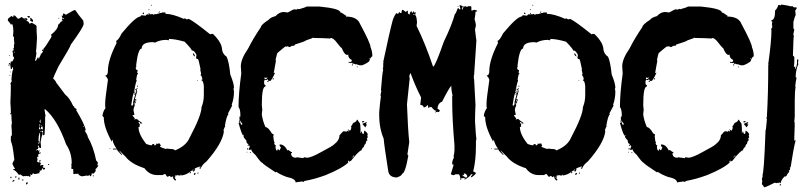

<svg xmlns="http://www.w3.org/2000/svg" viewBox="-20 -752 3461 821"><path d="M301.8 -709Q317.9 -685.1 335.9 -664.1L337.9 -650.4Q337.9 -636.7 282.2 -560.5Q282.2 -553.2 230.5 -468.8Q209 -423.8 207 -416Q209 -416 219.7 -402.3H217.8L258.8 -347.7Q277.3 -334 293 -298.8Q295.9 -298.8 299.3 -293Q297.4 -293 297.4 -291Q300.8 -291 308.1 -285.2L305.7 -281.2Q342.8 -219.2 346.7 -195.3L342.3 -193.4Q355.5 -173.3 355.5 -166Q378.9 -126.5 391.6 -64.5Q394 -64.5 398.4 -56.6V-54.7L396 -44.9H400.4V-43Q391.6 -29.3 387.7 -29.3L389.6 -25.4Q389.6 -16.1 377 -7.8Q377 -11.7 372.6 -11.7Q371.1 2 366.2 2Q363.8 -2 363.8 -3.9Q359.9 0 351.1 0V-2Q347.2 0 329.6 2Q314.5 -2.9 314.5 -9.8L303.7 -7.8V-9.8L299.3 -7.8H297.4Q293 -7.8 293 -11.7V-13.7Q293 -15.6 294.9 -15.6L293 -19.5V-29.3Q284.2 -29.3 284.2 -33.2H286.6L284.2 -37.1Q286.6 -41 286.6 -43Q286.6 -44.9 284.2 -44.9L286.6 -54.7Q286.6 -99.1 262.7 -134.8Q224.6 -241.7 172.9 -285.2H170.4Q172.9 -259.8 174.8 -259.8L172.9 -250V-228.5Q172.9 -211.9 170.4 -175.8L166 -173.8H164.1V-193.4Q159.7 -191.4 157.7 -191.4V-187.5H162.1V-177.7Q158.2 -173.3 153.3 -142.6L155.3 -132.8H153.3L155.3 -128.9V-119.1H151.4V-123H148.9V-119.1H144.5L147 -128.9H140.6L142.6 -125V-115.2Q136.2 -115.2 136.2 -109.4V-107.4H138.2V-111.3H142.6V-105.5H144.5V-109.4H148.9L147 -99.6V-97.7L153.3 -101.6V-95.7Q142.6 -95.7 142.6 -85.9H144.5V-82Q138.2 -82 138.2 -80.1Q140.6 -76.2 140.6 -74.2H138.2L140.6 -70.3L138.2 -60.5Q144.5 -60.5 144.5 -56.6L148.9 -58.6Q152.3 -58.6 155.3 -52.7L151.4 -46.9V-44.9H153.3L164.1 -46.9L166 -43V-41H162.1Q166 -36.1 166 -33.2L170.4 -35.2L172.9 -31.2Q172.9 -27.3 168.5 -27.3H164.1V-31.2H159.7Q159.7 -26.4 155.3 -21.5L151.4 -23.4H148.9L151.4 -19.5L147 -13.7Q148.9 -13.7 148.9 -11.7L144.5 -9.8V-11.7Q136.7 -7.8 127.4 -7.8Q122.1 -11.7 121.1 -11.7Q117.7 -3.9 114.7 -3.9H112.3V-7.8H110.4V2Q106 3.9 104 3.9Q104 0 99.6 0Q97.7 0 97.7 2L93.3 0Q90.8 0 90.8 2L86.9 0Q82.5 2 80.1 2Q78.1 2 67.4 -5.9H65.4L61 -3.9Q45.4 -25.4 37.1 -25.4V-29.3H43.9V-31.2Q39.6 -36.1 33.2 -50.8V-52.7L39.6 -66.4H41.5Q33.2 -144.5 26.4 -144.5Q26.4 -146.5 28.8 -146.5L26.4 -150.4V-168Q30.8 -172.9 30.8 -175.8Q30.8 -193.4 28.8 -214.8Q28.8 -216.3 30.8 -226.6Q28.8 -241.7 28.8 -259.8V-263.7H22.5L26.4 -269.5Q26.4 -290 24.4 -312.5Q26.4 -353 26.4 -388.7Q26.4 -390.6 24.4 -394.5Q28.8 -404.3 30.8 -404.3Q30.8 -406.2 28.8 -410.2Q32.2 -455.1 37.1 -455.1Q35.2 -458.5 35.2 -464.8Q30.8 -464.8 30.8 -457H26.4L24.4 -470.7V-476.6Q18.1 -476.6 18.1 -480.5V-482.4H22.5V-478.5H24.4L26.4 -490.2L30.8 -488.3Q33.7 -488.3 39.6 -502V-509.8H35.2V-523.4Q35.2 -527.8 33.2 -531.2Q33.2 -537.1 39.6 -537.1V-541H35.2V-544.9H39.6V-562.5H41.5L39.6 -585.9V-595.7H35.2L37.1 -615.2V-621.1Q37.1 -633.8 33.2 -648.4H30.8L26.4 -646.5Q26.4 -649.4 13.7 -664.1V-669.9Q13.7 -672.9 28.8 -683.6L35.2 -679.7H37.1V-685.5H43.9L56.6 -671.9Q63.5 -671.9 71.8 -679.7L88.9 -668V-671.9H84.5V-675.8Q97.7 -673.8 97.7 -669.9L93.3 -664.1V-662.1Q102.5 -662.1 106 -650.4Q113.3 -654.3 116.7 -654.3Q136.2 -644.5 136.2 -640.6Q136.2 -618.7 138.2 -589.8Q136.2 -546.9 133.8 -529.3Q133.8 -527.3 136.2 -527.3Q133.8 -508.8 129.9 -492.2H133.8Q140.6 -503.9 140.6 -505.9H144.5V-502H147Q147 -505.4 155.3 -519.5Q153.3 -519.5 153.3 -521.5Q159.2 -521.5 164.1 -533.2V-535.2L159.7 -533.2V-537.1Q172.4 -548.3 187.5 -574.2Q200.7 -593.3 200.7 -597.7Q198.2 -601.6 198.2 -603.5Q228.5 -627 228.5 -646.5Q231.4 -646.5 241.2 -660.2Q248 -660.2 248 -664.1L243.7 -666L248 -673.8Q243.7 -681.6 243.7 -685.5L248 -683.6Q249 -695.3 254.4 -695.3Q254.4 -690.4 262.7 -689.5Q295.4 -709 299.3 -709ZM97.7 -683.6H101.6L106 -681.6Q106 -683.6 108.4 -683.6V-681.6Q106 -677.7 106 -675.8H101.6Q101.6 -679.7 97.7 -679.7ZM112.3 -675.8 121.1 -666V-662.1Q121.1 -658.2 116.7 -658.2Q116.7 -660.2 108.4 -664.1L110.4 -668Q108.4 -671.9 108.4 -673.8ZM230.5 -675.8H232.9V-671.9H230.5ZM250 -673.8V-669.9Q254.4 -669.9 254.4 -673.8ZM164.1 -541V-537.1H166V-541ZM39.6 -531.2V-525.4H41.5V-531.2ZM18.1 -515.6H22.5V-513.7H18.1ZM20 -476.6V-470.7Q15.6 -470.7 15.6 -474.6ZM22.5 -445.3H26.4V-443.4H22.5ZM20 -429.7H24.4V-427.7H20ZM151.4 -240.2Q151.4 -235.8 148.9 -232.4Q151.4 -228.5 151.4 -226.6H153.3V-240.2ZM148.9 -220.7V-212.9H151.4V-220.7ZM157.7 -216.8V-212.9H159.7V-216.8ZM335.9 -212.9V-209H337.9V-212.9ZM147 -210.9V-199.2H153.3V-201.2Q148.9 -206.1 148.9 -210.9ZM155.3 -207V-203.1Q156.2 -199.2 159.7 -199.2H164.1Q162.1 -202.1 162.1 -210.9H159.7Q155.3 -210.4 155.3 -207ZM151.4 -191.4V-187.5H153.3V-191.4ZM148.9 -183.6Q144.5 -167.5 144.5 -152.3Q144.5 -150.4 147 -146.5Q144.5 -142.6 144.5 -140.6V-136.7H147L151.4 -156.2H148.9L151.4 -160.2V-183.6ZM153.3 -68.4V-64.5Q153.3 -60.5 148.9 -60.5L147 -64.5ZM185.5 -50.8H189.9V-46.9H185.5ZM377 -2H380.9V2H377ZM47.9 2H50.3V3.9Q50.3 7.8 45.9 7.8L43.9 3.9ZM24.4 3.9H28.8V9.8H24.4ZM58.6 7.8H63V15.6H58.6ZM73.7 15.6H80.1V19.5H73.7ZM37.1 17.6H41.5V19.5Q41.5 22.5 35.2 25.4H33.2V21.5Q37.1 21.5 37.1 17.6ZM93.3 27.3H95.2L99.6 29.3Q96.2 37.1 93.3 37.1L90.8 33.2Q93.3 29.3 93.3 27.3Z M628.9 -731.9V-728H625Q625.5 -731.9 628.9 -731.9ZM615.2 -712.4H619.1Q619.1 -708.5 615.2 -708.5ZM662.1 -702.6H664.1Q664.1 -699.7 658.2 -696.8V-698.7Q658.7 -702.6 662.1 -702.6ZM593.8 -698.7 595.7 -694.8V-690.9Q591.8 -692.9 589.8 -692.9V-694.8Q590.3 -698.7 593.8 -698.7ZM671.9 -698.7H687.5V-692.9Q717.3 -692.9 765.6 -671.4L769.5 -673.3H771.5L777.3 -669.4H779.3Q783.7 -669.4 787.1 -671.4Q812.5 -658.7 878.9 -605L882.8 -606.9H890.6Q929.7 -569.3 929.7 -538.6Q933.1 -520 949.2 -509.3Q959 -488.8 964.8 -433.1Q980.5 -395.5 980.5 -376.5L978.5 -372.6L980.5 -360.8Q980.5 -330.1 970.7 -304.2L972.7 -300.3L955.1 -267.1L957 -263.2Q948.7 -257.3 941.4 -212.4Q943.4 -212.4 943.4 -210.4Q940.4 -210.4 935.5 -194.8L937.5 -190.9Q931.6 -139.6 863.3 -62Q843.3 -46.9 837.9 -30.8H835.9Q832 -30.8 832 -34.7Q835.9 -36.6 837.9 -36.6L835.9 -40.5Q815.9 -34.7 810.5 -28.8Q814.5 -28.8 814.5 -26.9Q810.5 -18.1 806.6 -17.1V-22.9H800.8Q795.9 -19 793 -19L796.9 -13.2L793 -11.2H791L793 -15.1H789.1Q777.8 -5.4 755.9 -1.5Q755.9 -5.4 752 -5.4V-1.5H748Q743.7 -1.5 740.2 -3.4Q736.8 -1.5 732.4 -1.5Q732.4 -3.4 730.5 -3.4Q728.5 5.4 728.5 12.2Q732.4 12.7 732.4 16.1Q732.4 20 728.5 20Q718.8 12.2 718.8 2.4H716.8Q711.9 6.3 710.9 6.3Q710.9 3.4 705.1 0.5H703.1Q699.2 1 699.2 4.4Q692.9 4.4 687.5 -7.3H681.6L675.8 -3.4H652.3Q618.7 -3.4 597.7 -32.7Q539.6 -51.3 515.6 -83.5Q514.6 -83.5 492.2 -106.9H490.2L502 -91.3V-89.4H500Q480.5 -108.4 480.5 -112.8H462.9V-116.7H478.5Q465.3 -133.8 460.9 -153.8H459V-147.9H457Q423.8 -209 423.8 -249.5V-251.5Q420.4 -251.5 418 -257.3Q420.4 -275.9 431.6 -290.5L429.7 -294.4V-312Q429.7 -327.6 441.4 -409.7Q441.4 -417 429.7 -429.2Q441.4 -429.2 441.4 -448.7Q441.4 -495.1 478.5 -567.9L476.6 -577.6Q485.8 -579.1 500 -608.9Q560.1 -681.2 580.1 -681.2Q580.1 -684.1 585.9 -687Q596.7 -685.1 603.5 -685.1Q603.5 -688 609.4 -690.9H613.3L617.2 -689V-690.9Q615.2 -694.8 615.2 -696.8H619.1V-690.9H627Q628.9 -690.9 628.9 -692.9Q634.8 -690.9 634.8 -689Q642.6 -690.4 642.6 -692.9Q644.5 -692.9 644.5 -690.9Q657.2 -692.9 666 -696.8H671.9ZM703.1 -585.4Q703.1 -583.5 701.2 -579.6L691.4 -581.5Q664.6 -581.5 642.6 -569.8Q635.7 -571.8 634.8 -571.8Q585.9 -571.8 585.9 -544.4Q570.8 -544.4 562.5 -476.1V-464.4H560.5V-462.4Q560.5 -452.6 568.4 -452.6V-450.7L566.4 -440.9Q570.3 -440.4 570.3 -437Q565.9 -437 562.5 -411.6L564.5 -407.7Q560.5 -397.9 556.6 -378.4V-372.6H554.7V-368.7L556.6 -364.7H552.7V-358.9L556.6 -360.8H558.6V-356.9Q550.8 -356.9 550.8 -351.1Q546.9 -342.3 541 -302.2L544.9 -300.3H546.9Q546.9 -307.1 556.6 -310.1V-308.1Q556.6 -306.2 554.7 -306.2L556.6 -302.2Q550.8 -289.1 550.8 -280.8Q554.7 -263.2 554.7 -261.2Q551.3 -259.3 546.9 -259.3V-257.3L556.6 -245.6Q554.7 -241.7 554.7 -239.7L560.5 -243.7L564.5 -241.7Q564.5 -243.7 566.4 -243.7Q566.4 -239.7 587.9 -226.1V-224.1H582Q578.1 -224.1 578.1 -230H572.3V-228Q578.1 -221.7 578.1 -218.3Q576.2 -214.4 576.2 -212.4Q578.1 -212.4 578.1 -210.4Q574.2 -208.5 572.3 -208.5Q572.3 -177.7 605.5 -136.2Q622.1 -130.4 628.9 -130.4Q628.9 -136.2 638.7 -136.2Q640.6 -132.3 640.6 -130.4Q648.4 -130.4 648.4 -138.2H650.4Q652.3 -138.2 652.3 -136.2L656.2 -138.2H664.1Q664.1 -134.8 668 -128.4Q664.1 -127.9 664.1 -124.5Q670.4 -120.6 689.5 -114.7Q691.4 -114.7 691.4 -116.7L710.9 -114.7H718.8Q728.5 -110.4 728.5 -108.9Q776.4 -128.4 791 -163.6Q841.8 -259.3 841.8 -294.4Q851.6 -317.4 851.6 -345.2V-384.3Q849.1 -407.7 841.8 -407.7V-411.6H845.7Q842.8 -429.2 837.9 -429.2L839.8 -439Q839.8 -440.9 835.9 -454.6H837.9Q829.1 -499.5 826.2 -499.5Q818.4 -499.5 818.4 -505.4L820.3 -517.1Q812 -534.2 802.7 -536.6Q802.7 -534.7 800.8 -534.7Q800.8 -541.5 769.5 -573.7Q728.5 -585.4 703.1 -585.4ZM804.7 -524.9Q809.6 -523.9 814.5 -511.2H812.5Q804.7 -514.6 804.7 -524.9ZM822.3 -407.7H826.2V-405.8H822.3ZM566.4 -386.2Q570.3 -385.7 570.3 -382.3L566.4 -380.4ZM566.4 -374.5H568.4Q568.4 -370.6 564.5 -370.6L566.4 -360.8L556.6 -327.6H562.5V-321.8Q562.5 -317.9 558.6 -317.9V-319.8L560.5 -323.7H556.6V-319.8L560.5 -314Q560.5 -310.1 556.6 -310.1V-314H554.7Q554.7 -308.1 548.8 -308.1V-310.1Q548.8 -317.4 558.6 -349.1L554.7 -347.2L552.7 -351.1Q562.5 -351.1 562.5 -362.8V-368.7L558.6 -366.7H556.6Q556.6 -369.6 566.4 -374.5ZM449.2 -118.7H451.2V-114.7H449.2ZM804.7 -28.8V-24.9H806.6V-28.8ZM828.1 -15.1V-9.3H824.2V-11.2Q824.7 -15.1 828.1 -15.1ZM814.5 -13.2 816.4 -9.3Q816.4 -6.3 810.5 -3.4L808.6 -7.3Q808.6 -10.3 814.5 -13.2ZM722.7 4.4V6.3H726.6V4.4Z M1291 -724.1H1345.7Q1435.5 -715.3 1435.5 -698.7Q1441.4 -698.7 1459 -685.1H1460.9L1459 -681.2Q1507.3 -681.2 1519.5 -649.9Q1564.5 -566.4 1564.5 -550.3Q1572.3 -531.7 1572.3 -511.2Q1564.5 -508.8 1558.6 -489.7Q1543.5 -477.5 1525.4 -472.2Q1523.4 -472.2 1523.4 -474.1Q1521.5 -474.1 1521.5 -472.2Q1517.6 -472.2 1502 -478V-476.1Q1495.6 -480 1490.2 -480Q1490.2 -478 1488.3 -478Q1488.3 -483.9 1484.4 -483.9L1480.5 -481.9L1470.7 -483.9V-487.8H1472.7Q1474.6 -487.8 1474.6 -485.8Q1484.4 -485.8 1484.4 -495.6Q1468.8 -502 1468.8 -519L1464.8 -517.1Q1453.1 -517.1 1441.4 -546.4Q1438 -546.4 1414.1 -577.6Q1407.2 -585.4 1398.4 -589.4Q1394 -589.4 1390.6 -587.4Q1356 -589.4 1334 -589.4H1322.3L1318.4 -591.3Q1318.4 -588.9 1289.1 -579.6Q1284.7 -574.7 1242.2 -562Q1238.3 -559.6 1238.3 -556.2H1228.5L1218.8 -550.3L1209 -554.2Q1205.1 -552.2 1203.1 -552.2V-554.2Q1199.2 -554.2 1168 -526.9Q1164.6 -526.9 1158.2 -495.6Q1158.2 -493.7 1160.2 -493.7L1150.4 -439L1154.3 -440.9H1156.2Q1140.6 -406.2 1134.8 -405.8H1130.9Q1126 -405.8 1125 -413.6L1119.1 -409.7H1117.2L1113.3 -411.6L1109.4 -405.8V-397.9Q1109.4 -388.2 1115.2 -388.2V-382.3Q1099.6 -382.3 1099.6 -304.2V-302.2Q1099.6 -297.9 1101.6 -280.8Q1099.6 -270.5 1099.6 -261.2Q1103.5 -234.9 1115.2 -208.5Q1127 -208.5 1142.6 -181.2Q1150.4 -178.2 1150.4 -175.3Q1150.4 -171.4 1148.4 -171.4Q1150.4 -145.5 1154.3 -142.1Q1154.3 -140.1 1152.3 -140.1Q1154.3 -130.4 1160.2 -130.4L1158.2 -126.5V-124.5Q1158.2 -109.4 1166 -106.9Q1166 -114.7 1169.9 -114.7Q1169.9 -111.8 1175.8 -108.9L1181.6 -122.6Q1178.7 -122.6 1175.8 -128.4V-134.3H1177.7Q1195.8 -134.3 1209 -108.9L1212.9 -110.8Q1225.6 -101.1 1228.5 -101.1V-97.2H1224.6Q1224.6 -77.6 1246.1 -77.6Q1248 -77.6 1248 -79.6Q1272.9 -75.7 1277.3 -75.7Q1277.8 -79.6 1281.2 -79.6Q1282.7 -79.6 1293 -77.6Q1310.5 -77.6 1355.5 -103Q1402.8 -127.9 1408.2 -134.3Q1431.6 -151.9 1431.6 -173.3Q1446.8 -190.9 1449.2 -190.9L1462.9 -189V-192.9H1464.8L1470.7 -189V-192.9L1466.8 -198.7H1468.8L1476.6 -192.9Q1482.4 -198.7 1482.4 -210.4H1480.5V-212.4Q1483.4 -212.4 1490.2 -226.1Q1505.9 -232.4 1505.9 -239.7H1509.8Q1509.8 -235.8 1519.5 -224.1L1521.5 -210.4H1519.5L1521.5 -206.5V-183.1H1523.4V-189H1527.3Q1527.3 -179.2 1535.2 -179.2Q1537.1 -187 1537.1 -192.9H1539.1Q1550.8 -185.5 1552.7 -177.2L1550.8 -173.3L1552.7 -163.6Q1548.8 -163.1 1548.8 -159.7Q1550.8 -156.2 1550.8 -151.9Q1545.9 -151.9 1543 -136.2Q1538.6 -136.2 1535.2 -122.6Q1530.3 -122.6 1525.4 -108.9Q1516.1 -108.9 1480.5 -64Q1477.5 -64 1472.7 -60.1V-65.9Q1469.7 -65.9 1466.8 -58.1H1470.7Q1443.8 -32.2 1373 -3.4Q1325.7 14.2 1281.2 22L1279.3 25.9L1271.5 23.9Q1248 27.8 1244.1 27.8Q1244.1 12.2 1205.1 4.4Q1176.3 -6.3 1162.1 -17.1L1158.2 -15.1Q1102.5 -51.3 1101.6 -56.2Q1095.7 -56.2 1072.3 -89.4Q1054.7 -104.5 1054.7 -112.8L1044.9 -110.8Q1044.9 -112.8 1043 -112.8L1048.8 -126.5Q1044.9 -126.5 1044.9 -132.3H1043V-128.4H1039.1V-130.4Q1043 -135.3 1043 -136.2Q1033.2 -137.2 1033.2 -151.9Q1021.5 -162.6 1021.5 -169.4L1023.4 -173.3V-175.3H1021.5V-171.4Q1015.1 -171.4 1000 -226.1Q1003.9 -226.1 1003.9 -230Q1002 -233.9 1002 -235.8L1005.9 -237.8L1003.9 -241.7V-253.4H1007.8V-261.2Q1007.8 -284.2 1000 -294.4Q1000 -353.5 1011.7 -437L1009.8 -468.3Q1009.8 -499.5 1041 -544.4Q1062.5 -587.4 1095.7 -636.2Q1096.2 -646.5 1128.9 -667.5Q1135.7 -677.2 1158.2 -683.1Q1174.3 -700.7 1193.4 -700.7L1210.9 -698.7Q1233.9 -712.4 1240.2 -712.4Q1242.2 -712.4 1246.1 -710.4L1253.9 -714.4L1257.8 -712.4Q1286.6 -720.2 1291 -724.1ZM1558.6 -503.4V-499.5H1560.5V-503.4ZM1488.3 -478V-472.2H1484.4V-474.1Q1484.9 -478 1488.3 -478ZM1505.9 -468.3Q1509.8 -467.8 1509.8 -464.4H1505.9ZM1111.3 -421.4V-413.6Q1121.6 -413.6 1123 -419.4V-421.4L1119.1 -419.4H1115.2ZM1146.5 -417.5H1150.4V-415.5Q1150.4 -411.6 1146.5 -411.6ZM1123 -405.8H1128.9Q1128.9 -401.9 1125 -401.9H1123ZM1005.9 -235.8V-233.9Q1009.3 -218.3 1013.7 -218.3H1015.6V-224.1Q1007.8 -231.9 1007.8 -235.8ZM1531.2 -233.9H1537.1V-230L1529.3 -228L1527.3 -231.9ZM1546.9 -230 1548.8 -226.1Q1544.9 -225.6 1544.9 -222.2V-220.2H1548.8V-218.3L1543 -210.4Q1544.9 -210.4 1544.9 -208.5H1541L1529.3 -222.2Q1545.4 -230 1546.9 -230ZM1037.1 -118.7H1041V-112.8H1037.1ZM1035.2 -103H1037.1V-99.1H1035.2ZM1048.8 -101.1H1052.7V-97.2Q1048.8 -97.2 1048.8 -101.1ZM1490.2 -87.4V-81.5Q1494.1 -81.5 1494.1 -85.4ZM1484.4 -81.5V-79.6H1488.3V-81.5Z M1944.8 -729.5H1952.6Q1952.6 -725.1 1964.4 -723.6Q1968.3 -725.6 1970.2 -725.6L1978 -721.7Q1978.5 -725.6 1981.9 -725.6H1991.7Q1995.6 -725.1 1995.6 -721.7V-708Q1997.6 -708 1997.6 -706.1Q2003.9 -710 2009.3 -710Q2021 -708 2021 -704.1Q2013.2 -702.6 2013.2 -700.2Q2013.2 -691.4 2009.3 -668.9Q2013.2 -660.6 2015.1 -643.6L2011.2 -626Q2015.6 -585.9 2017.1 -579.1L2007.3 -430.7H2005.4L2007.3 -426.8L2005.4 -422.9Q2007.3 -418.9 2007.3 -417H2005.4L2007.3 -413.1Q2013.2 -313.5 2013.2 -303.7Q2011.2 -264.6 2011.2 -233.4Q2015.1 -164.6 2017.1 -159.2L2015.1 -147.5V-127.9Q2015.1 -65.4 2003.4 -18.6Q2006.3 -18.6 2015.1 -12.7Q2015.1 -6.8 1995.6 6.8L1993.7 2.9L2001.5 -6.8H1993.7Q1993.7 -0.5 1970.2 14.6H1964.4Q1964.4 10.7 1970.2 10.7V8.8H1966.3Q1955.6 10.7 1950.7 10.7L1952.6 14.6L1948.7 16.6H1946.8L1948.7 12.7V10.7Q1945.3 -6.8 1940.9 -6.8H1927.2Q1922.4 -2.9 1919.4 -2.9Q1916 -2.9 1907.7 -6.8L1919.4 -45.9Q1917.5 -45.9 1917.5 -47.9Q1919.4 -47.9 1919.4 -49.8H1917.5L1913.6 -47.9V-53.7Q1913.6 -64.9 1921.4 -79.1L1919.4 -83Q1923.3 -97.7 1923.3 -110.4V-131.8Q1913.6 -242.7 1913.6 -319.3V-340.8Q1913.6 -342.8 1915.5 -342.8Q1909.7 -365.2 1909.7 -385.7Q1896.5 -369.6 1870.6 -317.4Q1851.1 -310.1 1851.1 -286.1Q1854.5 -286.1 1860.8 -280.3Q1858.9 -272.5 1853 -272.5L1849.1 -274.4L1841.3 -270.5V-272.5L1845.2 -278.3Q1836.9 -278.3 1825.7 -293.9Q1819.3 -293.9 1815.9 -295.9V-290H1814Q1810.1 -290 1810.1 -301.8H1806.2Q1806.2 -296.9 1792.5 -292Q1789.1 -303.7 1776.9 -303.7L1780.8 -335Q1757.3 -380.4 1735.8 -438.5Q1732.4 -438.5 1730 -424.8L1731.9 -417Q1731.9 -414.6 1720.2 -305.7Q1724.1 -201.2 1730 -143.6L1722.2 -92.8Q1724.1 -86.9 1726.1 -86.9Q1712.4 -8.8 1698.7 -8.8Q1698.7 -0.5 1677.2 6.8Q1644.5 6.8 1640.1 -20.5Q1622.6 -131.8 1620.6 -159.2Q1601.1 -204.1 1601.1 -266.6H1603Q1603 -268.6 1601.1 -268.6Q1605 -314.9 1608.9 -340.8Q1608.9 -342.8 1606.9 -342.8Q1608.9 -357.4 1610.8 -362.3L1608.9 -366.2Q1614.7 -442.4 1618.7 -454.1Q1618.7 -456.1 1616.7 -456.1L1618.7 -465.8V-481.4Q1618.7 -483.4 1620.6 -483.4L1618.7 -487.3Q1646 -616.7 1659.7 -667Q1667 -687 1675.3 -696.3L1681.2 -692.4H1683.1Q1684.1 -700.2 1689 -700.2Q1689.5 -696.3 1692.9 -696.3H1696.8Q1696.8 -710 1702.6 -710L1716.3 -700.2Q1716.3 -703.1 1722.2 -706.1H1724.1V-696.3Q1724.1 -693.4 1730 -690.4H1731.9Q1731.9 -701.2 1739.7 -704.1Q1741.7 -700.2 1741.7 -698.2H1743.7Q1747.6 -698.2 1747.6 -704.1H1749.5Q1749.5 -698.2 1751.5 -698.2Q1755.4 -700.2 1757.3 -700.2V-698.2Q1757.3 -696.8 1755.4 -686.5Q1761.2 -686.5 1763.2 -655.3L1761.2 -641.6Q1800.3 -561.5 1831.5 -467.8H1833.5Q1842.8 -474.1 1878.4 -575.2Q1911.6 -643.1 1925.3 -692.4Q1928.7 -692.4 1937 -715.8L1940.9 -717.8Q1940.9 -711.9 1948.7 -711.9V-713.9Q1944.8 -728.5 1944.8 -729.5ZM1937 -725.6H1940.9V-723.6H1937ZM1954.6 -717.8Q1956.5 -713.9 1956.5 -711.9H1960.4L1958.5 -715.8L1962.4 -721.7H1960.4Q1954.6 -719.7 1954.6 -717.8ZM1747.6 -692.4V-688.5H1753.4V-690.4Q1751.5 -690.4 1747.6 -692.4ZM1962.4 -8.8 1964.4 -4.9V-2.9H1962.4L1958.5 -4.9V1Q1963.9 1 1970.2 6.8H1974.1Q1978 6.8 1978 1Q1977.1 -4.4 1968.3 -10.7Q1964.4 -8.8 1962.4 -8.8Z M2259.8 -731.9V-728H2255.9Q2256.3 -731.9 2259.8 -731.9ZM2246.1 -712.4H2250Q2250 -708.5 2246.1 -708.5ZM2293 -702.6H2294.9Q2294.9 -699.7 2289.1 -696.8V-698.7Q2289.6 -702.6 2293 -702.6ZM2224.6 -698.7 2226.6 -694.8V-690.9Q2222.7 -692.9 2220.7 -692.9V-694.8Q2221.2 -698.7 2224.6 -698.7ZM2302.7 -698.7H2318.4V-692.9Q2348.1 -692.9 2396.5 -671.4L2400.4 -673.3H2402.3L2408.2 -669.4H2410.2Q2414.6 -669.4 2418 -671.4Q2443.4 -658.7 2509.8 -605L2513.7 -606.9H2521.5Q2560.5 -569.3 2560.5 -538.6Q2564 -520 2580.1 -509.3Q2589.8 -488.8 2595.7 -433.1Q2611.3 -395.5 2611.3 -376.5L2609.4 -372.6L2611.3 -360.8Q2611.3 -330.1 2601.6 -304.2L2603.5 -300.3L2585.9 -267.1L2587.9 -263.2Q2579.6 -257.3 2572.3 -212.4Q2574.2 -212.4 2574.2 -210.4Q2571.3 -210.4 2566.4 -194.8L2568.4 -190.9Q2562.5 -139.6 2494.1 -62Q2474.1 -46.9 2468.8 -30.8H2466.8Q2462.9 -30.8 2462.9 -34.7Q2466.8 -36.6 2468.8 -36.6L2466.8 -40.5Q2446.8 -34.7 2441.4 -28.8Q2445.3 -28.8 2445.3 -26.9Q2441.4 -18.1 2437.5 -17.1V-22.9H2431.6Q2426.8 -19 2423.8 -19L2427.7 -13.2L2423.8 -11.2H2421.9L2423.8 -15.1H2419.9Q2408.7 -5.4 2386.7 -1.5Q2386.7 -5.4 2382.8 -5.4V-1.5H2378.9Q2374.5 -1.5 2371.1 -3.4Q2367.7 -1.5 2363.3 -1.5Q2363.3 -3.4 2361.3 -3.4Q2359.4 5.4 2359.4 12.2Q2363.3 12.7 2363.3 16.1Q2363.3 20 2359.4 20Q2349.6 12.2 2349.6 2.4H2347.7Q2342.8 6.3 2341.8 6.3Q2341.8 3.4 2335.9 0.5H2334Q2330.1 1 2330.1 4.4Q2323.7 4.4 2318.4 -7.3H2312.5L2306.6 -3.4H2283.2Q2249.5 -3.4 2228.5 -32.7Q2170.4 -51.3 2146.5 -83.5Q2145.5 -83.5 2123 -106.9H2121.1L2132.8 -91.3V-89.4H2130.9Q2111.3 -108.4 2111.3 -112.8H2093.8V-116.7H2109.4Q2096.2 -133.8 2091.8 -153.8H2089.8V-147.9H2087.9Q2054.7 -209 2054.7 -249.5V-251.5Q2051.3 -251.5 2048.8 -257.3Q2051.3 -275.9 2062.5 -290.5L2060.5 -294.4V-312Q2060.5 -327.6 2072.3 -409.7Q2072.3 -417 2060.5 -429.2Q2072.3 -429.2 2072.3 -448.7Q2072.3 -495.1 2109.4 -567.9L2107.4 -577.6Q2116.7 -579.1 2130.9 -608.9Q2190.9 -681.2 2210.9 -681.2Q2210.9 -684.1 2216.8 -687Q2227.5 -685.1 2234.4 -685.1Q2234.4 -688 2240.2 -690.9H2244.1L2248 -689V-690.9Q2246.1 -694.8 2246.1 -696.8H2250V-690.9H2257.8Q2259.8 -690.9 2259.8 -692.9Q2265.6 -690.9 2265.6 -689Q2273.4 -690.4 2273.4 -692.9Q2275.4 -692.9 2275.4 -690.9Q2288.1 -692.9 2296.9 -696.8H2302.7ZM2334 -585.4Q2334 -583.5 2332 -579.6L2322.3 -581.5Q2295.4 -581.5 2273.4 -569.8Q2266.6 -571.8 2265.6 -571.8Q2216.8 -571.8 2216.8 -544.4Q2201.7 -544.4 2193.4 -476.1V-464.4H2191.4V-462.4Q2191.4 -452.6 2199.2 -452.6V-450.7L2197.3 -440.9Q2201.2 -440.4 2201.2 -437Q2196.8 -437 2193.4 -411.6L2195.3 -407.7Q2191.4 -397.9 2187.5 -378.4V-372.6H2185.5V-368.7L2187.5 -364.7H2183.6V-358.9L2187.5 -360.8H2189.5V-356.9Q2181.6 -356.9 2181.6 -351.1Q2177.7 -342.3 2171.9 -302.2L2175.8 -300.3H2177.7Q2177.7 -307.1 2187.5 -310.1V-308.1Q2187.5 -306.2 2185.5 -306.2L2187.5 -302.2Q2181.6 -289.1 2181.6 -280.8Q2185.5 -263.2 2185.5 -261.2Q2182.1 -259.3 2177.7 -259.3V-257.3L2187.5 -245.6Q2185.5 -241.7 2185.5 -239.7L2191.4 -243.7L2195.3 -241.7Q2195.3 -243.7 2197.3 -243.7Q2197.3 -239.7 2218.8 -226.1V-224.1H2212.9Q2209 -224.1 2209 -230H2203.1V-228Q2209 -221.7 2209 -218.3Q2207 -214.4 2207 -212.4Q2209 -212.4 2209 -210.4Q2205.1 -208.5 2203.1 -208.5Q2203.1 -177.7 2236.3 -136.2Q2252.9 -130.4 2259.8 -130.4Q2259.8 -136.2 2269.5 -136.2Q2271.5 -132.3 2271.5 -130.4Q2279.3 -130.4 2279.3 -138.2H2281.2Q2283.2 -138.2 2283.2 -136.2L2287.1 -138.2H2294.9Q2294.9 -134.8 2298.8 -128.4Q2294.9 -127.9 2294.9 -124.5Q2301.3 -120.6 2320.3 -114.7Q2322.3 -114.7 2322.3 -116.7L2341.8 -114.7H2349.6Q2359.4 -110.4 2359.4 -108.9Q2407.2 -128.4 2421.9 -163.6Q2472.7 -259.3 2472.7 -294.4Q2482.4 -317.4 2482.4 -345.2V-384.3Q2480 -407.7 2472.7 -407.7V-411.6H2476.6Q2473.6 -429.2 2468.8 -429.2L2470.7 -439Q2470.7 -440.9 2466.8 -454.6H2468.8Q2460 -499.5 2457 -499.5Q2449.2 -499.5 2449.2 -505.4L2451.2 -517.1Q2442.9 -534.2 2433.6 -536.6Q2433.6 -534.7 2431.6 -534.7Q2431.6 -541.5 2400.4 -573.7Q2359.4 -585.4 2334 -585.4ZM2435.5 -524.9Q2440.4 -523.9 2445.3 -511.2H2443.4Q2435.5 -514.6 2435.5 -524.9ZM2453.1 -407.7H2457V-405.8H2453.1ZM2197.3 -386.2Q2201.2 -385.7 2201.2 -382.3L2197.3 -380.4ZM2197.3 -374.5H2199.2Q2199.2 -370.6 2195.3 -370.6L2197.3 -360.8L2187.5 -327.6H2193.4V-321.8Q2193.4 -317.9 2189.5 -317.9V-319.8L2191.4 -323.7H2187.5V-319.8L2191.4 -314Q2191.4 -310.1 2187.5 -310.1V-314H2185.5Q2185.5 -308.1 2179.7 -308.1V-310.1Q2179.7 -317.4 2189.5 -349.1L2185.5 -347.2L2183.6 -351.1Q2193.4 -351.1 2193.4 -362.8V-368.7L2189.5 -366.7H2187.5Q2187.5 -369.6 2197.3 -374.5ZM2080.1 -118.7H2082V-114.7H2080.1ZM2435.5 -28.8V-24.9H2437.5V-28.8ZM2459 -15.1V-9.3H2455.1V-11.2Q2455.6 -15.1 2459 -15.1ZM2445.3 -13.2 2447.3 -9.3Q2447.3 -6.3 2441.4 -3.4L2439.5 -7.3Q2439.5 -10.3 2445.3 -13.2ZM2353.5 4.4V6.3H2357.4V4.4Z M2921.9 -724.1H2976.6Q3066.4 -715.3 3066.4 -698.7Q3072.3 -698.7 3089.8 -685.1H3091.8L3089.8 -681.2Q3138.2 -681.2 3150.4 -649.9Q3195.3 -566.4 3195.3 -550.3Q3203.1 -531.7 3203.1 -511.2Q3195.3 -508.8 3189.5 -489.7Q3174.3 -477.5 3156.2 -472.2Q3154.3 -472.2 3154.3 -474.1Q3152.3 -474.1 3152.3 -472.2Q3148.4 -472.2 3132.8 -478V-476.1Q3126.5 -480 3121.1 -480Q3121.1 -478 3119.1 -478Q3119.1 -483.9 3115.2 -483.9L3111.3 -481.9L3101.6 -483.9V-487.8H3103.5Q3105.5 -487.8 3105.5 -485.8Q3115.2 -485.8 3115.2 -495.6Q3099.6 -502 3099.6 -519L3095.7 -517.1Q3084 -517.1 3072.3 -546.4Q3068.8 -546.4 3044.9 -577.6Q3038.1 -585.4 3029.3 -589.4Q3024.9 -589.4 3021.5 -587.4Q2986.8 -589.4 2964.8 -589.4H2953.1L2949.2 -591.3Q2949.2 -588.9 2919.9 -579.6Q2915.5 -574.7 2873 -562Q2869.1 -559.6 2869.1 -556.2H2859.4L2849.6 -550.3L2839.8 -554.2Q2835.9 -552.2 2834 -552.2V-554.2Q2830.1 -554.2 2798.8 -526.9Q2795.4 -526.9 2789.1 -495.6Q2789.1 -493.7 2791 -493.7L2781.2 -439L2785.2 -440.9H2787.1Q2771.5 -406.2 2765.6 -405.8H2761.7Q2756.8 -405.8 2755.9 -413.6L2750 -409.7H2748L2744.1 -411.6L2740.2 -405.8V-397.9Q2740.2 -388.2 2746.1 -388.2V-382.3Q2730.5 -382.3 2730.5 -304.2V-302.2Q2730.5 -297.9 2732.4 -280.8Q2730.5 -270.5 2730.5 -261.2Q2734.4 -234.9 2746.1 -208.5Q2757.8 -208.5 2773.4 -181.2Q2781.2 -178.2 2781.2 -175.3Q2781.2 -171.4 2779.3 -171.4Q2781.2 -145.5 2785.2 -142.1Q2785.2 -140.1 2783.2 -140.1Q2785.2 -130.4 2791 -130.4L2789.1 -126.5V-124.5Q2789.1 -109.4 2796.9 -106.9Q2796.9 -114.7 2800.8 -114.7Q2800.8 -111.8 2806.6 -108.9L2812.5 -122.6Q2809.6 -122.6 2806.6 -128.4V-134.3H2808.6Q2826.7 -134.3 2839.8 -108.9L2843.8 -110.8Q2856.4 -101.1 2859.4 -101.1V-97.2H2855.5Q2855.5 -77.6 2877 -77.6Q2878.9 -77.6 2878.9 -79.6Q2903.8 -75.7 2908.2 -75.7Q2908.7 -79.6 2912.1 -79.6Q2913.6 -79.6 2923.8 -77.6Q2941.4 -77.6 2986.3 -103Q3033.7 -127.9 3039.1 -134.3Q3062.5 -151.9 3062.5 -173.3Q3077.6 -190.9 3080.1 -190.9L3093.8 -189V-192.9H3095.7L3101.6 -189V-192.9L3097.7 -198.7H3099.6L3107.4 -192.9Q3113.3 -198.7 3113.3 -210.4H3111.3V-212.4Q3114.3 -212.4 3121.1 -226.1Q3136.7 -232.4 3136.7 -239.7H3140.6Q3140.6 -235.8 3150.4 -224.1L3152.3 -210.4H3150.4L3152.3 -206.5V-183.1H3154.3V-189H3158.2Q3158.2 -179.2 3166 -179.2Q3168 -187 3168 -192.9H3169.9Q3181.6 -185.5 3183.6 -177.2L3181.6 -173.3L3183.6 -163.6Q3179.7 -163.1 3179.7 -159.7Q3181.6 -156.2 3181.6 -151.9Q3176.8 -151.9 3173.8 -136.2Q3169.4 -136.2 3166 -122.6Q3161.1 -122.6 3156.2 -108.9Q3147 -108.9 3111.3 -64Q3108.4 -64 3103.5 -60.1V-65.9Q3100.6 -65.9 3097.7 -58.1H3101.6Q3074.7 -32.2 3003.9 -3.4Q2956.5 14.2 2912.1 22L2910.2 25.9L2902.3 23.9Q2878.9 27.8 2875 27.8Q2875 12.2 2835.9 4.4Q2807.1 -6.3 2793 -17.1L2789.1 -15.1Q2733.4 -51.3 2732.4 -56.2Q2726.6 -56.2 2703.1 -89.4Q2685.5 -104.5 2685.5 -112.8L2675.8 -110.8Q2675.8 -112.8 2673.8 -112.8L2679.7 -126.5Q2675.8 -126.5 2675.8 -132.3H2673.8V-128.4H2669.9V-130.4Q2673.8 -135.3 2673.8 -136.2Q2664.1 -137.2 2664.1 -151.9Q2652.3 -162.6 2652.3 -169.4L2654.3 -173.3V-175.3H2652.3V-171.4Q2646 -171.4 2630.9 -226.1Q2634.8 -226.1 2634.8 -230Q2632.8 -233.9 2632.8 -235.8L2636.7 -237.8L2634.8 -241.7V-253.4H2638.7V-261.2Q2638.7 -284.2 2630.9 -294.4Q2630.9 -353.5 2642.6 -437L2640.6 -468.3Q2640.6 -499.5 2671.9 -544.4Q2693.4 -587.4 2726.6 -636.2Q2727.1 -646.5 2759.8 -667.5Q2766.6 -677.2 2789.1 -683.1Q2805.2 -700.7 2824.2 -700.7L2841.8 -698.7Q2864.7 -712.4 2871.1 -712.4Q2873 -712.4 2877 -710.4L2884.8 -714.4L2888.7 -712.4Q2917.5 -720.2 2921.9 -724.1ZM3189.5 -503.4V-499.5H3191.4V-503.4ZM3119.1 -478V-472.2H3115.2V-474.1Q3115.7 -478 3119.1 -478ZM3136.7 -468.3Q3140.6 -467.8 3140.6 -464.4H3136.7ZM2742.2 -421.4V-413.6Q2752.4 -413.6 2753.9 -419.4V-421.4L2750 -419.4H2746.1ZM2777.3 -417.5H2781.2V-415.5Q2781.2 -411.6 2777.3 -411.6ZM2753.9 -405.8H2759.8Q2759.8 -401.9 2755.9 -401.9H2753.9ZM2636.7 -235.8V-233.9Q2640.1 -218.3 2644.5 -218.3H2646.5V-224.1Q2638.7 -231.9 2638.7 -235.8ZM3162.1 -233.9H3168V-230L3160.2 -228L3158.2 -231.9ZM3177.7 -230 3179.7 -226.1Q3175.8 -225.6 3175.8 -222.2V-220.2H3179.7V-218.3L3173.8 -210.4Q3175.8 -210.4 3175.8 -208.5H3171.9L3160.2 -222.2Q3176.3 -230 3177.7 -230ZM2668 -118.7H2671.9V-112.8H2668ZM2666 -103H2668V-99.1H2666ZM2679.7 -101.1H2683.6V-97.2Q2679.7 -97.2 2679.7 -101.1ZM3121.1 -87.4V-81.5Q3125 -81.5 3125 -85.4ZM3115.2 -81.5V-79.6H3119.1V-81.5Z M3321.8 -732.4Q3351.1 -728.5 3362.8 -724.6Q3366.7 -726.6 3368.7 -726.6Q3368.7 -723.6 3374.5 -720.7H3386.2V-714.8L3380.4 -707L3382.3 -687.5Q3378.4 -681.6 3372.6 -658.2V-630.9L3376.5 -625L3372.6 -607.4Q3372.6 -601.1 3374.5 -597.7Q3372.6 -592.3 3370.6 -513.7Q3373.5 -513.7 3376.5 -507.8V-484.4L3374.5 -464.8L3380.4 -468.8V-457Q3384.8 -457 3388.2 -482.4V-498H3390.1Q3394 -497.6 3394 -494.1L3392.1 -482.4L3394 -478.5Q3382.3 -452.6 3382.3 -421.9L3386.2 -419.9Q3382.3 -403.8 3380.4 -382.8Q3380.4 -380.9 3382.3 -380.9Q3378.4 -361.8 3378.4 -324.2V-259.8Q3378.4 -249 3376.5 -232.4Q3378.4 -229.5 3378.4 -220.7H3376.5Q3376.5 -218.8 3378.4 -218.8Q3376.5 -182.6 3376.5 -166V-150.4L3380.4 -152.3H3382.3Q3372.6 -115.7 3360.8 -37.1L3356.9 -35.2L3358.9 -31.2L3356.9 -27.3Q3358.9 -27.3 3358.9 -25.4Q3355 -23.4 3353 -23.4Q3355 -19.5 3355 -17.6Q3345.2 -6.8 3345.2 -3.9Q3345.2 -1 3337.4 3.9Q3337.4 2 3335.4 2Q3320.8 16.1 3317.9 31.2H3314V27.3Q3308.1 29.3 3308.1 31.2L3304.2 29.3Q3302.2 29.3 3302.2 31.2L3292.5 29.3Q3254.9 48.8 3247.6 48.8Q3247.6 46.9 3237.8 35.2V33.2L3239.7 21.5Q3237.8 17.6 3237.8 15.6Q3237.8 12.2 3241.7 0L3239.7 -3.9Q3246.6 -3.9 3253.4 -193.4Q3255.4 -193.4 3259.3 -242.2Q3259.3 -244.1 3257.3 -244.1L3259.3 -253.9Q3265.1 -353.5 3265.1 -476.6H3267.1Q3267.1 -478.5 3265.1 -478.5Q3278.8 -576.2 3278.8 -623Q3276.9 -627 3276.9 -628.9Q3279.8 -628.9 3282.7 -636.7Q3280.8 -640.6 3280.8 -642.6H3282.7L3280.8 -646.5V-650.4L3282.7 -660.2H3278.8V-666Q3294.4 -666 3294.4 -707Q3304.2 -716.3 3308.1 -730.5H3314L3317.9 -728.5Q3318.4 -732.4 3321.8 -732.4ZM3319.8 35.2V37.1Q3319.8 41 3315.9 41H3314V37.1Q3315.9 37.1 3319.8 35.2Z"/></svg>

Font: Mister Brush
Style: Regular
Weight: 400
Designer: GGBotNet
Foundry: GGBotNet
Version: 1.00